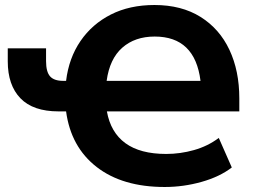

<svg xmlns="http://www.w3.org/2000/svg" viewBox="-20 -736 1025 767"><path d="M638 11Q469 11 366 -69Q263 -149 244 -291H214Q112 -291 61.5 -343.5Q11 -396 11 -491V-543H164V-492Q164 -449 180 -431Q196 -413 232 -413H244Q255 -504 301.5 -572Q348 -640 423 -678Q498 -716 597 -716Q705 -716 781 -668.5Q857 -621 896.5 -537Q936 -453 936 -343V-291H407Q422 -207 481 -164Q540 -121 644 -121Q700 -121 755 -136.5Q810 -152 854 -185L906 -67Q858 -30 785.5 -9.5Q713 11 638 11ZM598 -590Q519 -590 468.5 -545.5Q418 -501 406 -413H781Q759 -590 598 -590Z"/></svg>

Font: Nunito Sans ExtraBold
Style: Regular
Weight: 800
Designer: Vernon Adams
Foundry: Vernon Adams
Version: Version 3.101; ttfautohint (v1.8.4.7-5d5b);gftools[0.9.27]